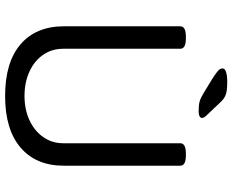

<svg xmlns="http://www.w3.org/2000/svg" viewBox="-99 -805 910 752"><g transform="rotate(90 356.0 -429.0)"><path d="M83 -224V-680Q83 -702 123 -702H131Q171 -702 171 -680V-221Q171 -177 195 -142.5Q219 -108 261 -89Q303 -70 356 -70Q409 -70 451 -89.5Q493 -109 517 -143.5Q541 -178 541 -221V-680Q541 -702 581 -702H589Q629 -702 629 -680V-224Q629 -115 558 -54.5Q487 6 356 6Q224 6 153.5 -54.5Q83 -115 83 -224ZM342 -773 288 -806Q263 -822 255.5 -829.5Q248 -837 248 -846Q248 -855 262.5 -859.5Q277 -864 301 -864Q333 -864 348.5 -859Q364 -854 377 -841L431 -784Q442 -773 442 -765Q442 -759 435 -755.5Q428 -752 416 -752Q391 -752 377 -756Q363 -760 342 -773Z"/></g></svg>

Font: Asap-Regular
Style: Regular
Weight: 400
Designer: Pablo Cosgaya
Foundry: Omnibus-Type
Version: Version 2.000; ttfautohint (v1.8)